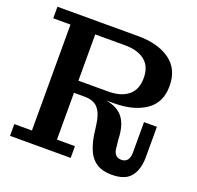

<svg xmlns="http://www.w3.org/2000/svg" viewBox="-122 -812 978 952"><g transform="rotate(20 367.5 -336.5)"><path d="M22 0V-62H115V-621H24V-682H247V-62H342V0ZM561 9Q513 9 483 -9.5Q453 -28 437 -61.5Q421 -95 413 -140L405 -199Q398 -254 375 -281.5Q352 -309 302 -309H247V-332H358Q447 -332 489 -293Q531 -254 533 -165L537 -130Q538 -105 548.5 -91Q559 -77 580 -77Q602 -77 612.5 -91Q623 -105 623 -130V-291H691V-131Q691 -67 661.5 -29Q632 9 561 9ZM247 -309V-373H405Q471 -373 509 -403.5Q547 -434 547 -495Q547 -557 509 -587Q471 -617 405 -617H247V-682H451Q554 -682 617.5 -637Q681 -592 681 -502Q681 -414 617.5 -371Q554 -328 451 -328H365L344 -309Z"/></g></svg>

Font: Montagu Slab Medium
Style: Regular
Weight: 500
Version: Version 1.000